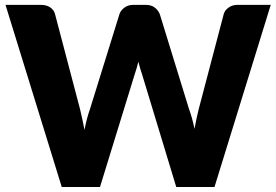

<svg xmlns="http://www.w3.org/2000/svg" viewBox="-20 -748 1105 768"><path d="M2 -728.5H144Q166 -728.5 180.8 -718.5Q195.5 -708.5 200 -692L300 -312Q304.5 -293.5 309 -272.5Q313.5 -251.5 318 -228.5Q327 -275.5 340 -312L458 -692Q462.5 -706 477.2 -717.2Q492 -728.5 513 -728.5H563Q585 -728.5 598.5 -718.2Q612 -708 619 -692L736 -312Q749 -277 758 -232.5Q762 -254.5 766.2 -274.5Q770.5 -294.5 775 -312L875 -692Q879 -706.5 894 -717.5Q909 -728.5 930 -728.5H1063L838 0H685L548 -451.5Q540.5 -473 533.5 -501Q526.5 -473 519 -451.5L380 0H227Z"/></svg>

Font: Lato Black
Style: Regular
Weight: 900
Designer: Lukasz Dziedzic
Foundry: tyPoland Lukasz Dziedzic
Version: Version 2.007; 2014-02-27